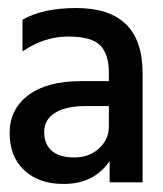

<svg xmlns="http://www.w3.org/2000/svg" viewBox="-20 -846 405 478"><path d="M138 -388Q77 -388 40.5 -422Q4 -456 4 -515Q4 -574 50.5 -609Q97 -644 181 -644H251V-666Q251 -710 230 -732.5Q209 -755 149.5 -755Q90 -755 36 -718V-797Q87 -826 170 -826Q335 -826 335 -664V-392H253V-445Q214 -388 138 -388ZM251 -531V-582H194Q144 -582 117 -565Q90 -548 90 -517.5Q90 -487 109 -470.5Q128 -454 165 -454Q202 -454 226.5 -476.5Q251 -499 251 -531Z"/></svg>

Font: Hind Kochi Medium
Style: Regular
Weight: 500
Designer: Dhruvi Tolia
Foundry: Indian Type Foundry
Version: Version 0.702;PS 1.0;hotconv 1.0.81;makeotf.lib2.5.63406